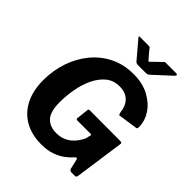

<svg xmlns="http://www.w3.org/2000/svg" viewBox="-260 -1109 1271 1271"><g transform="rotate(45 376.0 -473.0)"><path d="M345 10Q254 10 188.5 -28Q123 -66 88.5 -135.5Q54 -205 54 -299Q54 -392 82 -474Q110 -556 162 -618.5Q214 -681 286.5 -716.5Q359 -752 449 -752Q533 -752 593.5 -720Q654 -688 687.5 -638Q721 -588 722 -532Q722 -513 715 -512L578 -492Q573 -491 570.5 -496.5Q568 -502 565 -517Q562 -548 547.5 -573.5Q533 -599 507 -614Q481 -629 442 -629Q385 -629 346 -597Q307 -565 282 -513Q257 -461 245.5 -398Q234 -335 234 -274Q234 -186 268 -149.5Q302 -113 362 -113Q395 -113 422 -123Q449 -133 469 -150Q489 -167 503.5 -188Q518 -209 527 -230L533 -258Q540 -271 524 -271H401Q391 -271 392 -284L401 -366Q402 -377 411 -377L697 -376Q709 -376 712.5 -372.5Q716 -369 714 -359L665 -13Q663 0 649 0H619Q603 0 598 -15L581 -87Q578 -94 573 -93Q568 -92 561 -85Q543 -63 513.5 -41Q484 -19 443 -4.5Q402 10 345 10ZM534 -950Q540 -956 544.5 -955.5Q549 -955 557 -955H643Q653 -955 655 -949.5Q657 -944 649 -936L525 -822Q520 -818 514.5 -816Q509 -814 500 -814H427Q415 -814 408.5 -819Q402 -824 398 -830L303 -942Q298 -949 296.5 -952Q295 -955 303 -955H384Q392 -955 397 -952.5Q402 -950 405 -943L450 -890Q459 -878 464 -882Q469 -886 479 -897Z"/></g></svg>

Font: Libre Franklin Thin
Style: Bold Italic
Weight: 700
Italic angle: -8°
Version: Version 3.000